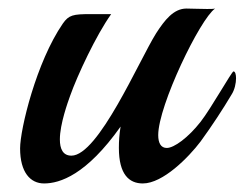

<svg xmlns="http://www.w3.org/2000/svg" viewBox="-20 -423 572 449"><path d="M521 -201C529 -213 532 -229 532 -240C532 -249 530 -256 526 -256C522 -256 474 -170 449 -138C420 -101 387 -77 370 -77C356 -77 350 -89 350 -107C350 -176 448 -379 483 -403C479 -402 472 -402 464 -402C447 -402 426 -403 416 -403C386 -403 365 -376 345 -345C305 -281 210 -59 147 -59C127 -59 120 -75 120 -97C120 -133 139 -185 144 -199C161 -247 205 -341 240 -390H192C151 -390 141 -388 127 -368C65 -278 27 -121 27 -76C27 -20 51 6 83 6C120 6 182 -14 262 -127C259 -109 258 -93 258 -77C258 -15 282 6 314 6C361 6 421 -55 449 -92C476 -129 502 -169 521 -201Z"/></svg>

Font: Playball
Style: Regular
Weight: 400
Designer: Robert E. Leuschke
Foundry: Robert E. Leuschke
Version: Version 1.001